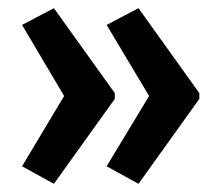

<svg xmlns="http://www.w3.org/2000/svg" viewBox="-20 -571 539 470"><path d="M468 -329V-343L319 -551L241 -510L345 -336L241 -164L319 -121ZM261 -329V-343L112 -551L34 -510L137 -336L34 -164L112 -121Z"/></svg>

Font: Noto Sans Malayalam UI ExtraCondensed SemiBold
Style: Regular
Weight: 600
Width: 2
Designer: Jelle Bosma - Monotype Design Team
Foundry: Monotype Imaging Inc.
Version: Version 2.104